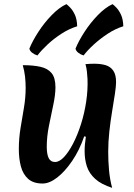

<svg xmlns="http://www.w3.org/2000/svg" viewBox="-20 -887 646 928"><path d="M522 21Q469 4 440 -22.5Q411 -49 400 -82.5Q389 -116 389 -156Q389 -173 390.5 -190Q392 -207 395 -226L387 -228Q364 -161 329 -109.5Q294 -58 256.5 -29Q219 0 186 0Q141 0 116 -22.5Q91 -45 81 -82.5Q71 -120 71 -166Q71 -219 79.5 -269.5Q88 -320 96 -368Q104 -416 104 -462Q104 -490 101 -517Q98 -544 90 -572Q141 -572 176 -564Q211 -556 229.5 -533.5Q248 -511 248 -465Q248 -429 237.5 -380Q227 -331 216.5 -278.5Q206 -226 206 -178Q206 -141 215.5 -122.5Q225 -104 246 -104Q267 -104 289.5 -128Q312 -152 333.5 -193.5Q355 -235 371.5 -287Q388 -339 396.5 -395.5Q405 -452 403 -505Q402 -524 400 -542Q398 -560 393 -577Q404 -578 415 -578.5Q426 -579 435 -579Q467 -579 490.5 -572Q514 -565 527.5 -545.5Q541 -526 541 -490Q541 -471 535.5 -434Q530 -397 522 -349.5Q514 -302 508.5 -251.5Q503 -201 503 -154Q503 -108 507 -64Q511 -20 522 21ZM122 -652Q137 -689 165.5 -733Q194 -777 230 -814Q266 -851 301 -867Q308 -862 320 -849.5Q332 -837 342 -815.5Q352 -794 353 -760Q314 -748 277 -724Q240 -700 210 -672Q180 -644 161 -619Q147 -623 135.5 -632Q124 -641 122 -652ZM345 -652Q360 -689 388.5 -733Q417 -777 453 -814Q489 -851 524 -867Q531 -862 543 -849.5Q555 -837 565 -815.5Q575 -794 576 -760Q537 -748 500 -723.5Q463 -699 433 -671.5Q403 -644 384 -619Q370 -623 358.5 -632Q347 -641 345 -652Z"/></svg>

Font: Merienda
Style: Bold
Weight: 700
Designer: Eduardo Rodriguez Tunni
Foundry: Eduardo Rodriguez Tunni
Version: Version 2.001